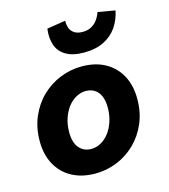

<svg xmlns="http://www.w3.org/2000/svg" viewBox="-112 -835 825 936"><g transform="rotate(-15 300.0 -367.0)"><path d="M255 12Q186 12 136 -15.5Q86 -43 59 -93Q32 -143 32 -210Q32 -278 56 -333.5Q80 -389 121 -428.5Q162 -468 214.5 -489Q267 -510 323 -510Q392 -510 441.5 -482.5Q491 -455 518 -405Q545 -355 545 -288Q545 -220 521.5 -165Q498 -110 457 -70Q416 -30 363.5 -9Q311 12 255 12ZM266 -109Q291 -109 314 -121.5Q337 -134 355 -157Q373 -180 384 -212.5Q395 -245 395 -283Q395 -335 372.5 -362Q350 -389 311 -389Q287 -389 263.5 -376.5Q240 -364 222 -341Q204 -318 193 -286Q182 -254 182 -215Q182 -163 205 -136Q228 -109 266 -109ZM354 -572Q297 -572 262.5 -592.5Q228 -613 216 -649Q204 -685 210 -731L304 -746Q303 -725 309.5 -708Q316 -691 332 -681Q348 -671 373 -671Q398 -671 416.5 -681Q435 -691 447.5 -708Q460 -725 467 -746L554 -731Q545 -685 520 -649Q495 -613 453.5 -592.5Q412 -572 354 -572Z"/></g></svg>

Font: Source Code Pro ExtraBold
Style: Italic
Weight: 800
Italic angle: -11°
Monospace: yes
Designer: Paul D. Hunt, Teo Tuominen
Foundry: Adobe Systems Incorporated
Version: Version 1.016;hotconv 1.0.116;makeotfexe 2.5.65601